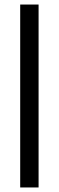

<svg xmlns="http://www.w3.org/2000/svg" viewBox="-20 -680 260 846"><path d="M69 146V-660H150V146Z"/></svg>

Font: Bricolage Grotesque 10pt Condensed
Style: Regular
Weight: 400
Width: 3
Designer: Mathieu Triay
Foundry: Atelier Triay
Version: Version 1.000; ttfautohint (v1.8.4.7-5d5b);gftools[0.9.29]